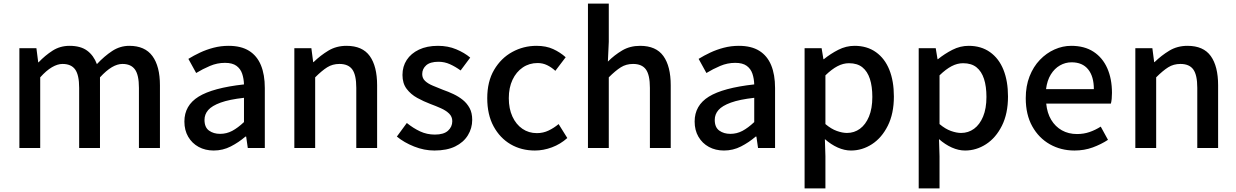

<svg xmlns="http://www.w3.org/2000/svg" viewBox="-20 -817 6825 1060"><path d="M87 0V-551H181L191 -473H193Q229 -511 270.5 -537.5Q312 -564 364 -564Q425 -564 461 -537.5Q497 -511 515 -463Q556 -507 599.5 -535.5Q643 -564 694 -564Q780 -564 821.5 -507.5Q863 -451 863 -346V0H747V-332Q747 -403 725 -433.5Q703 -464 656 -464Q628 -464 597.5 -446Q567 -428 532 -390V0H417V-332Q417 -403 395 -433.5Q373 -464 325 -464Q298 -464 267 -446Q236 -428 202 -390V0Z M1160 14Q1113 14 1076.5 -6Q1040 -26 1019 -62Q998 -98 998 -146Q998 -235 1076.5 -283.5Q1155 -332 1327 -351Q1326 -383 1317 -410Q1308 -437 1285.5 -453.5Q1263 -470 1222 -470Q1179 -470 1139 -453Q1099 -436 1063 -414L1020 -492Q1049 -510 1084 -526.5Q1119 -543 1159 -553.5Q1199 -564 1242 -564Q1311 -564 1355 -536.5Q1399 -509 1420.5 -457Q1442 -405 1442 -331V0H1348L1339 -63H1335Q1298 -31 1254 -8.5Q1210 14 1160 14ZM1195 -78Q1231 -78 1262 -94.5Q1293 -111 1327 -143V-277Q1246 -268 1198 -250.5Q1150 -233 1129.5 -209.5Q1109 -186 1109 -155Q1109 -114 1134 -96Q1159 -78 1195 -78Z M1605 0V-551H1699L1709 -474H1711Q1749 -511 1793 -537.5Q1837 -564 1893 -564Q1981 -564 2021.5 -507.5Q2062 -451 2062 -346V0H1947V-332Q1947 -403 1925 -433.5Q1903 -464 1854 -464Q1816 -464 1786.5 -445.5Q1757 -427 1720 -390V0Z M2378 14Q2322 14 2266.5 -8Q2211 -30 2171 -63L2226 -138Q2262 -109 2299.5 -91.5Q2337 -74 2381 -74Q2430 -74 2453.5 -95.5Q2477 -117 2477 -148Q2477 -173 2459.5 -190Q2442 -207 2414 -219.5Q2386 -232 2356 -243Q2319 -257 2283.5 -276.5Q2248 -296 2225 -326.5Q2202 -357 2202 -403Q2202 -450 2225.5 -486Q2249 -522 2293 -543Q2337 -564 2398 -564Q2453 -564 2498.5 -545Q2544 -526 2576 -499L2523 -428Q2494 -449 2464 -462.5Q2434 -476 2401 -476Q2355 -476 2333 -456.5Q2311 -437 2311 -408Q2311 -385 2327 -370Q2343 -355 2369.5 -344Q2396 -333 2426 -321Q2455 -311 2483.5 -297.5Q2512 -284 2535 -265.5Q2558 -247 2572.5 -220.5Q2587 -194 2587 -155Q2587 -109 2563 -70Q2539 -31 2493 -8.5Q2447 14 2378 14Z M2933 14Q2858 14 2799 -20.5Q2740 -55 2705 -119.5Q2670 -184 2670 -275Q2670 -367 2708 -431.5Q2746 -496 2808 -530Q2870 -564 2942 -564Q2995 -564 3034 -546Q3073 -528 3103 -501L3046 -426Q3024 -446 3000 -457.5Q2976 -469 2948 -469Q2902 -469 2866 -444.5Q2830 -420 2809.5 -376.5Q2789 -333 2789 -275Q2789 -217 2809 -173.5Q2829 -130 2864 -106Q2899 -82 2944 -82Q2979 -82 3009 -96.5Q3039 -111 3064 -132L3112 -55Q3074 -21 3027 -3.5Q2980 14 2933 14Z M3226 0V-797H3341V-586L3336 -477Q3372 -513 3415 -538.5Q3458 -564 3514 -564Q3602 -564 3642.5 -507.5Q3683 -451 3683 -346V0H3568V-332Q3568 -403 3546 -433.5Q3524 -464 3475 -464Q3437 -464 3407.5 -445.5Q3378 -427 3341 -390V0Z M3977 14Q3930 14 3893.5 -6Q3857 -26 3836 -62Q3815 -98 3815 -146Q3815 -235 3893.5 -283.5Q3972 -332 4144 -351Q4143 -383 4134 -410Q4125 -437 4102.5 -453.5Q4080 -470 4039 -470Q3996 -470 3956 -453Q3916 -436 3880 -414L3837 -492Q3866 -510 3901 -526.5Q3936 -543 3976 -553.5Q4016 -564 4059 -564Q4128 -564 4172 -536.5Q4216 -509 4237.5 -457Q4259 -405 4259 -331V0H4165L4156 -63H4152Q4115 -31 4071 -8.5Q4027 14 3977 14ZM4012 -78Q4048 -78 4079 -94.5Q4110 -111 4144 -143V-277Q4063 -268 4015 -250.5Q3967 -233 3946.5 -209.5Q3926 -186 3926 -155Q3926 -114 3951 -96Q3976 -78 4012 -78Z M4422 223V-551H4516L4526 -490H4528Q4565 -520 4608 -542Q4651 -564 4698 -564Q4767 -564 4816 -529Q4865 -494 4890 -431.5Q4915 -369 4915 -284Q4915 -190 4881.5 -123Q4848 -56 4794 -21Q4740 14 4678 14Q4642 14 4605 -2.5Q4568 -19 4534 -49L4537 45V223ZM4656 -83Q4696 -83 4727.5 -106Q4759 -129 4777.5 -173.5Q4796 -218 4796 -282Q4796 -340 4782.5 -381.5Q4769 -423 4741 -445.5Q4713 -468 4667 -468Q4635 -468 4603.5 -451.5Q4572 -435 4537 -401V-132Q4569 -105 4600 -94Q4631 -83 4656 -83Z M5052 223V-551H5146L5156 -490H5158Q5195 -520 5238 -542Q5281 -564 5328 -564Q5397 -564 5446 -529Q5495 -494 5520 -431.5Q5545 -369 5545 -284Q5545 -190 5511.5 -123Q5478 -56 5424 -21Q5370 14 5308 14Q5272 14 5235 -2.5Q5198 -19 5164 -49L5167 45V223ZM5286 -83Q5326 -83 5357.5 -106Q5389 -129 5407.5 -173.5Q5426 -218 5426 -282Q5426 -340 5412.5 -381.5Q5399 -423 5371 -445.5Q5343 -468 5297 -468Q5265 -468 5233.5 -451.5Q5202 -435 5167 -401V-132Q5199 -105 5230 -94Q5261 -83 5286 -83Z M5912 14Q5837 14 5776 -20.5Q5715 -55 5679 -119.5Q5643 -184 5643 -275Q5643 -342 5664 -395.5Q5685 -449 5721 -486.5Q5757 -524 5802 -544Q5847 -564 5894 -564Q5967 -564 6017 -531.5Q6067 -499 6093 -440.5Q6119 -382 6119 -304Q6119 -287 6117.5 -271.5Q6116 -256 6113 -245H5756Q5761 -193 5783.5 -155.5Q5806 -118 5842.5 -97.5Q5879 -77 5926 -77Q5963 -77 5995 -88Q6027 -99 6057 -118L6097 -45Q6059 -20 6012.5 -3Q5966 14 5912 14ZM5755 -325H6019Q6019 -395 5987.5 -434Q5956 -473 5896 -473Q5862 -473 5832 -456Q5802 -439 5781.5 -406Q5761 -373 5755 -325Z M6248 0V-551H6342L6352 -474H6354Q6392 -511 6436 -537.5Q6480 -564 6536 -564Q6624 -564 6664.5 -507.5Q6705 -451 6705 -346V0H6590V-332Q6590 -403 6568 -433.5Q6546 -464 6497 -464Q6459 -464 6429.5 -445.5Q6400 -427 6363 -390V0Z"/></svg>

Font: Noto Sans HK Thin Medium
Style: Regular
Weight: 500
Version: Version 2.004-H2;hotconv 1.0.118;makeotfexe 2.5.65603